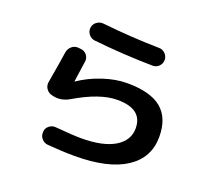

<svg xmlns="http://www.w3.org/2000/svg" viewBox="-133 -925 1266 1148"><g transform="rotate(20 500.0 -351.5)"><path d="M196 -245Q173 -250 159.5 -269.5Q146 -289 150 -312Q174 -450 183 -513Q187 -537 205 -552.5Q223 -568 247 -566L264 -564Q287 -562 301.5 -544Q316 -526 313 -503Q300 -408 294 -370V-368H295L296 -369Q362 -414 442.5 -440.5Q523 -467 594 -467Q743 -467 813.5 -408.5Q884 -350 884 -230Q884 -97 772 -23.5Q660 50 447 50Q368 50 274 42Q250 40 234.5 22Q219 4 221 -20V-22Q222 -45 240.5 -60Q259 -75 282 -73Q397 -63 447 -63Q585 -63 659.5 -107.5Q734 -152 734 -230Q734 -353 574 -353Q463 -353 308 -261Q256 -231 204 -243ZM338 -753Q523 -733 701 -730Q724 -730 740.5 -713Q757 -696 757 -673Q757 -650 740.5 -633.5Q724 -617 701 -617Q508 -620 324 -640Q300 -643 285.5 -662Q271 -681 274 -704Q277 -727 296 -741Q315 -755 338 -753Z"/></g></svg>

Font: Rounded Mplus 1c Bold
Style: Bold
Weight: 700
Version: Version 1.059.20150529